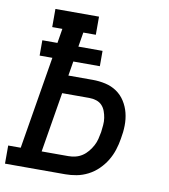

<svg xmlns="http://www.w3.org/2000/svg" viewBox="-90 -805 773 876"><g transform="rotate(10 296.0 -367.5)"><path d="M271 0H-8V-84H50L121 -513H62V-584H132L143 -651H96V-735H298V-651H240L229 -584H341V-513H218L207 -446H320Q350 -446 379 -439.5Q408 -433 431.5 -417Q455 -401 470.5 -376.5Q486 -352 493 -324Q500 -296 499.5 -265.5Q499 -235 493 -204Q489 -178 480.5 -151.5Q472 -125 457.5 -101Q443 -77 422 -56.5Q401 -36 375.5 -23Q350 -10 323.5 -5Q297 0 271 0ZM147 -84H271Q287 -84 303.5 -88Q320 -92 334.5 -101.5Q349 -111 360.5 -125Q372 -139 380 -154Q388 -169 392 -185Q396 -201 399 -218Q401 -234 402.5 -251Q404 -268 401.5 -284Q399 -300 393.5 -315Q388 -330 377.5 -341Q367 -352 351.5 -357Q336 -362 319 -362H193Z"/></g></svg>

Font: Iosevka HT Medium Extended
Style: Italic
Weight: 500
Width: 7
Italic angle: -9°
Monospace: yes
Designer: Belleve Invis
Foundry: Belleve Invis
Version: Version 32.3.0; ttfautohint (v1.8.4)